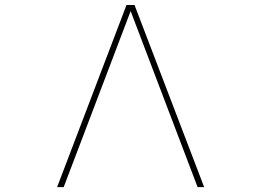

<svg xmlns="http://www.w3.org/2000/svg" viewBox="-20 -773 1040 770"><path d="M772.5 -22.5 503.9 -728.5 235.4 -22.5H209L487.3 -752.9H519.5L798.8 -22.5Z"/></svg>

Font: Mgen+ 1mn thin
Style: Regular
Weight: 100
Designer: [Source Han Sans]
Ryoko NISHIZUKA  (kana & ideographs); Paul D. Hunt (Latin, Greek & Cyrillic); Wenlong ZHANG  (bopomofo
Version: Version 1.059.20150602